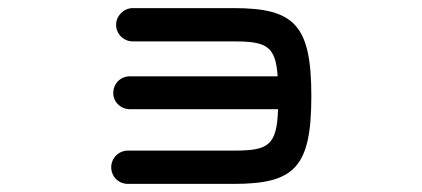

<svg xmlns="http://www.w3.org/2000/svg" viewBox="-20 -485 1040 473"><path d="M295 -32H556C706 -32 747 -73 747 -248C747 -423 706 -465 556 -465H307C285 -465 266 -446 266 -424C266 -401 285 -383 307 -383H556C636 -383 659 -372 664 -297H300C277 -297 259 -279 259 -256C259 -234 277 -216 300 -216H665C662 -126 641 -114 556 -114H295C272 -114 254 -95 254 -73C254 -50 272 -32 295 -32Z"/></svg>

Font: 寒蝉半圆体
Style: Regular
Weight: 400
Designer: Yoshimichi Ohira & Warren
Foundry: ChillType
Version: Version 1.800;Glyphs 3.1.1 (3135)